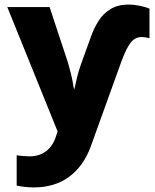

<svg xmlns="http://www.w3.org/2000/svg" viewBox="-20 -580 680 840"><path d="M543 -560Q566 -560 592.5 -554.5Q619 -549 634 -542V-413Q613 -418 599 -418Q583 -418 569 -409.5Q555 -401 541 -377.5Q527 -354 510 -308L377 61Q346 146 283 193Q220 240 127 240Q108 240 87 237.5Q66 235 53 232V99Q61 101 78.5 102.5Q96 104 109 104Q151 104 181 82Q211 60 225 16L232 -5L12 -549H197L278 -304Q283 -287 290.5 -257Q298 -227 303 -192H306Q310 -212 317 -241Q324 -270 334 -298L381 -428Q393 -460 412.5 -490.5Q432 -521 464 -540.5Q496 -560 543 -560Z"/></svg>

Font: Noto Sans ExtraBold
Style: Regular
Weight: 800
Designer: Monotype Design Team
Foundry: Monotype Imaging Inc.
Version: Version 2.007